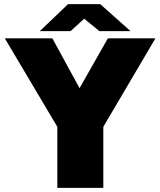

<svg xmlns="http://www.w3.org/2000/svg" viewBox="-20 -911 777 931"><path d="M258 -296 4 -724V-725H234L385 -448L259 -296ZM258 0V-296H481V0ZM259 -296 503 -725H733V-724L481 -296ZM462 -760 335 -864 466 -891 612 -761V-760ZM174 -760V-761L310 -891H466L322 -760Z"/></svg>

Font: Foldit ExtraBold
Style: Regular
Weight: 800
Version: Version 1.003